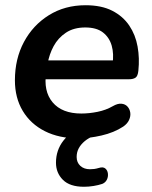

<svg xmlns="http://www.w3.org/2000/svg" viewBox="-20 -519 582 734"><path d="M280 10Q206 10 151.5 -17.5Q97 -45 67 -95Q37 -145 37 -212Q37 -294 71.5 -358.5Q106 -423 167 -461Q228 -499 307 -499Q368 -499 409 -478Q450 -457 474 -421.5Q498 -386 506 -341Q514 -296 509 -249Q507 -228 498 -222Q489 -216 473 -216H137L147 -288H427L410 -273Q416 -313 407 -344.5Q398 -376 373.5 -395Q349 -414 306 -414Q262 -414 232 -394Q202 -374 185 -342.5Q168 -311 162 -275L157 -244Q145 -171 181 -128Q217 -85 291 -85Q321 -85 353 -91.5Q385 -98 411 -113Q430 -124 444.5 -122.5Q459 -121 467.5 -111.5Q476 -102 478 -88.5Q480 -75 473.5 -60.5Q467 -46 451 -35Q416 -12 368 -1Q320 10 280 10ZM301 195Q247 195 220.5 168.5Q194 142 194 103Q194 55 222.5 18.5Q251 -18 306 -42L340 0Q319 8 304 20.5Q289 33 281 48Q273 63 273 81Q273 102 287 115Q301 128 324 128Q332 128 340 127Q348 126 358 123Q374 118 382.5 125Q391 132 392.5 144.5Q394 157 388.5 168Q383 179 371 184Q356 189 337.5 192Q319 195 301 195Z"/></svg>

Font: Nunito ExtraLight
Style: Italic
Weight: 200
Italic angle: -9°
Designer: Vernon Adams
Foundry: Vernon Adams
Version: Version 3.602